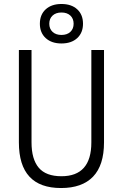

<svg xmlns="http://www.w3.org/2000/svg" viewBox="-20 -948 626 978"><path d="M291 9.8Q76.2 9.8 76.2 -222.7V-693.4H140.6V-222.7Q140.6 -137.2 177.2 -93.8Q213.9 -50.3 293 -50.3Q445.3 -50.3 445.3 -222.7V-693.4H509.8V-222.7Q509.8 -106.4 454.1 -48.3Q398.4 9.8 291 9.8ZM293 -726.6Q242.7 -726.6 212.9 -753.9Q183.1 -781.2 183.1 -827.1Q183.1 -873.5 212.9 -900.6Q242.7 -927.7 293 -927.7Q343.8 -927.7 373.3 -900.6Q402.8 -873.5 402.8 -827.1Q402.8 -781.2 373.3 -753.9Q343.8 -726.6 293 -726.6ZM293 -770Q321.8 -770 338.4 -785.6Q355 -801.3 355 -827.1Q355 -853 338.4 -868.7Q321.8 -884.3 293 -884.3Q264.6 -884.3 247.8 -868.7Q231 -853 231 -827.1Q231 -801.3 247.8 -785.6Q264.6 -770 293 -770Z"/></svg>

Font: Cascadia Code NF Light
Style: Regular
Weight: 300
Monospace: yes
Designer: Aaron Bell
Foundry: Saja Typeworks
Version: Version 2404.023; ttfautohint (v1.8.4)